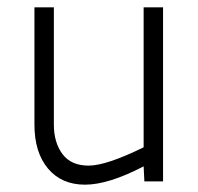

<svg xmlns="http://www.w3.org/2000/svg" viewBox="-20 -495 540 524"><path d="M374 0 372 -41Q276 9 212 9Q148 9 111 -35Q74 -79 74 -155V-475H127V-155Q127 -106 150.5 -74.5Q174 -43 222 -43Q270 -43 372 -93V-475H425V0Z"/></svg>

Font: TypoPRO Lekton
Style: Regular
Weight: 400
Monospace: yes
Designer: Paolo Mazzetti, Luciano Perondi, Raffaele Flato, Elena Papassissa, Emilio Macchia, Michela Povoleri, Tobias Seemiller, R
Version: Version 34.000